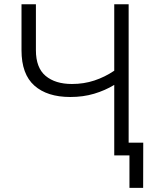

<svg xmlns="http://www.w3.org/2000/svg" viewBox="-20 -748 747 924"><path d="M318.4 -281.2Q207 -281.2 145.3 -336.2Q83.5 -391.1 83.5 -505.9V-727.5H152.8V-506.3Q152.8 -421.9 199.5 -382.8Q246.1 -343.8 326.2 -343.8Q383.8 -343.8 434.3 -360.6Q484.9 -377.4 529.8 -407.7V-727.5H599.1V0H529.8V-339.4Q485.4 -312.5 432.9 -296.9Q380.4 -281.2 318.4 -281.2ZM603 156.2V0H561V-61.5H669.4L668.9 156.2Z"/></svg>

Font: Inter Light
Style: Regular
Weight: 300
Designer: Rasmus Andersson
Foundry: rsms
Version: Version 4.000;git-a52131595